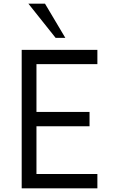

<svg xmlns="http://www.w3.org/2000/svg" viewBox="-20 -1020 622 1040"><path d="M333.8 -815H281.2L133.8 -1000H223.8ZM507.5 -672.5H177.5V-413.8H465V-336.2H177.5V-77.5H507.5V0H97.5V-750H507.5Z"/></svg>

Font: Now Alt
Style: Regular
Weight: 400
Designer: Alfredo Marco Pradil
Foundry: Alfredo Marco Pradil
Version: Version 1.002;PS 001.002;hotconv 1.0.88;makeotf.lib2.5.64775